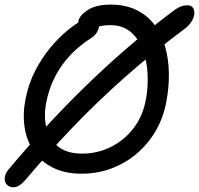

<svg xmlns="http://www.w3.org/2000/svg" viewBox="-31 -730 848 818"><path d="M27.6 67.8Q8 67.8 -2.2 56.2Q-12.4 44.6 -10.8 26.9Q-9.2 9.2 6.2 -9Q84.2 -102 165.1 -189.8Q246 -277.6 331.3 -360.8Q416.6 -444 507.8 -522.9Q599 -601.8 698.4 -676.8Q720.4 -694.2 735.7 -700.8Q751 -707.4 767.4 -707.4Q783 -707.4 790.6 -697.4Q798.2 -687.4 797 -672Q795.8 -656.6 785.5 -639.1Q775.2 -621.6 755 -606.6Q613.8 -501.4 497.2 -397.6Q380.6 -293.8 278.4 -187.2Q176.2 -80.6 78.2 35.4Q50.6 67.8 27.6 67.8ZM316.8 10Q246 10 194.8 -15.5Q143.6 -41 113.2 -85.4Q82.8 -129.8 74 -186.8Q65.2 -243.8 77.6 -307.6Q91 -375 119.6 -429.8Q148.2 -484.6 183.4 -526.8Q218.6 -569 253.3 -597.7Q288 -626.4 314.2 -640.8Q340.4 -655.2 350.6 -655.2Q371.8 -655.2 381.7 -645.1Q391.6 -635 391 -620.3Q390.4 -605.6 380.7 -590.5Q371 -575.4 352.4 -564.4Q326.6 -548.2 298.5 -523.9Q270.4 -499.6 244.1 -466.3Q217.8 -433 197.3 -390.4Q176.8 -347.8 166.2 -294Q154.6 -235.4 166.6 -185.7Q178.6 -136 216.3 -105.8Q254 -75.6 319.2 -75.6Q383 -75.6 439.3 -102.9Q495.6 -130.2 535.6 -180.7Q575.6 -231.2 589.4 -300Q600.6 -355.6 597.9 -412.7Q595.2 -469.8 577.5 -517.4Q559.8 -565 525.7 -593.9Q491.6 -622.8 439.6 -622.8Q410.4 -622.8 391.6 -617.4Q372.8 -612 359.2 -606.2Q345.6 -600.4 330.8 -600.4Q314 -600.4 306.4 -610Q298.8 -619.6 302.8 -639.6Q307.6 -664.8 343.2 -687.6Q378.8 -710.4 440.2 -710.4Q502 -710.4 548.2 -688.5Q594.4 -666.6 625.1 -627Q655.8 -587.4 671.6 -534.3Q687.4 -481.2 688.5 -418.4Q689.6 -355.6 676 -288Q662.8 -223.4 630.4 -169Q598 -114.6 550.2 -74.4Q502.4 -34.2 443.1 -12.1Q383.8 10 316.8 10Z"/></svg>

Font: Shantell Sans Light
Style: Italic
Weight: 300
Italic angle: -11°
Designer: Stephen Nixon, Anya Danilova, Shantell Martin
Foundry: Arrow Type
Version: Version 1.008;[ac192a2d6]